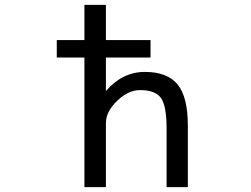

<svg xmlns="http://www.w3.org/2000/svg" viewBox="-20 -772 1040 794"><path d="M214.8 -534.2V-606.4H329.1V-752H418V-606.4H602.5V-534.2H418V-395.5Q486.3 -474.6 579.1 -474.6Q671.9 -474.6 714.4 -422.9Q756.8 -371.1 756.8 -252V2H668.9V-239.3Q668.9 -335.9 645 -367.7Q621.1 -399.4 559.6 -399.4Q509.8 -399.4 463.9 -354.5Q418 -309.6 418 -263.7V2H329.1V-534.2Z"/></svg>

Font: Gen Shin Gothic Monospace Regular
Style: Regular
Weight: 400
Designer: [Source Han Sans]
Ryoko NISHIZUKA  (kana & ideographs); Paul D. Hunt (Latin, Greek & Cyrillic); Wenlong ZHANG  (bopomofo
Version: Version 1.002.20150607